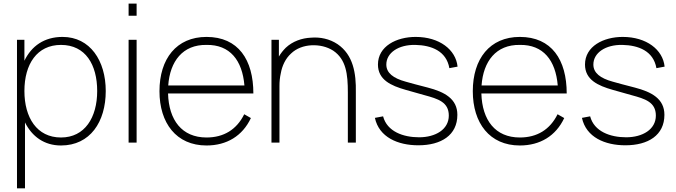

<svg xmlns="http://www.w3.org/2000/svg" viewBox="-20 -780 3696 1050"><path d="M321.9 -578.1C221.9 -578.1 152.1 -528.1 113.5 -447.9V-562.5H72.9V250H116.7V-110.4C155.2 -33.3 221.9 15.6 313.5 15.6C472.9 15.6 558.3 -113.5 558.3 -282.3C558.3 -447.9 472.9 -578.1 321.9 -578.1ZM313.5 -28.1C181.2 -28.1 113.5 -137.5 113.5 -282.3C113.5 -429.2 182.3 -534.4 313.5 -534.4C447.9 -534.4 511.5 -426 511.5 -282.3C511.5 -137.5 443.8 -28.1 313.5 -28.1Z M683.3 -760.4V-693.8H727.1V-760.4ZM683.3 -562.5H727.1V0H683.3Z M1109.4 -28.1C975 -28.1 903.1 -122.9 899 -268.8H1365.6C1365.6 -453.1 1283.3 -578.1 1109.4 -578.1C944.8 -578.1 852.1 -458.3 852.1 -281.2C852.1 -107.3 943.8 15.6 1109.4 15.6C1219.8 15.6 1306.2 -36.5 1352.1 -134.4L1315.6 -155.2C1274 -70.8 1203.1 -28.1 1109.4 -28.1ZM1109.4 -534.4C1237.5 -536.5 1305.2 -450 1316.7 -312.5H900C909.4 -444.8 979.2 -536.5 1109.4 -534.4Z M1826 -538.5C1782.3 -567.7 1730.2 -578.1 1681.2 -574C1631.2 -571.9 1580.2 -554.2 1542.7 -518.8C1528.1 -504.2 1515.6 -488.5 1505.2 -470.8V-562.5H1464.6V0H1508.3V-309.4C1508.3 -333.3 1510.4 -356.2 1515.6 -379.2C1522.9 -420.8 1541.7 -460.4 1571.9 -487.5C1601 -515.6 1641.7 -530.2 1683.3 -532.3C1726 -534.4 1767.7 -525 1802.1 -503.1C1872.9 -455.2 1882.3 -375 1882.3 -274V0H1926V-274C1928.1 -380.2 1911.5 -480.2 1826 -538.5Z M2482.3 -415.6C2472.9 -508.3 2383.3 -578.1 2253.1 -578.1C2147.9 -578.1 2046.9 -527.1 2046.9 -427.1C2046.9 -343.8 2117.7 -311.5 2199 -288.5L2302.1 -259.4C2375 -239.6 2434.4 -221.9 2434.4 -147.9C2434.4 -71.9 2361.5 -29.2 2271.9 -29.2C2185.4 -29.2 2096.9 -60.4 2075 -143.8L2030.2 -135.4C2053.1 -29.2 2156.2 14.6 2267.7 14.6C2392.7 14.6 2481.2 -40.6 2481.2 -152.1C2481.2 -239.6 2411.5 -277.1 2319.8 -301C2264.6 -315.6 2226 -325 2199 -333.3C2130.2 -352.1 2092.7 -381.2 2092.7 -427.1C2092.7 -490.6 2158.3 -536.5 2252.1 -534.4C2338.5 -532.3 2420.8 -502.1 2437.5 -407.3Z M2822.9 -28.1C2688.5 -28.1 2616.7 -122.9 2612.5 -268.8H3079.2C3079.2 -453.1 2996.9 -578.1 2822.9 -578.1C2658.3 -578.1 2565.6 -458.3 2565.6 -281.2C2565.6 -107.3 2657.3 15.6 2822.9 15.6C2933.3 15.6 3019.8 -36.5 3065.6 -134.4L3029.2 -155.2C2987.5 -70.8 2916.7 -28.1 2822.9 -28.1ZM2822.9 -534.4C2951 -536.5 3018.8 -450 3030.2 -312.5H2613.5C2622.9 -444.8 2692.7 -536.5 2822.9 -534.4Z M3614.6 -415.6C3605.2 -508.3 3515.6 -578.1 3385.4 -578.1C3280.2 -578.1 3179.2 -527.1 3179.2 -427.1C3179.2 -343.8 3250 -311.5 3331.2 -288.5L3434.4 -259.4C3507.3 -239.6 3566.7 -221.9 3566.7 -147.9C3566.7 -71.9 3493.8 -29.2 3404.2 -29.2C3317.7 -29.2 3229.2 -60.4 3207.3 -143.8L3162.5 -135.4C3185.4 -29.2 3288.5 14.6 3400 14.6C3525 14.6 3613.5 -40.6 3613.5 -152.1C3613.5 -239.6 3543.8 -277.1 3452.1 -301C3396.9 -315.6 3358.3 -325 3331.2 -333.3C3262.5 -352.1 3225 -381.2 3225 -427.1C3225 -490.6 3290.6 -536.5 3384.4 -534.4C3470.8 -532.3 3553.1 -502.1 3569.8 -407.3Z"/></svg>

Font: Manrope3 Thin
Style: Regular
Weight: 100
Width: 4
Designer: Mikhail Sharanda
Foundry: Mikhail Sharanda
Version: Version 3.000;PS 003.000;hotconv 1.0.88;makeotf.lib2.5.64775